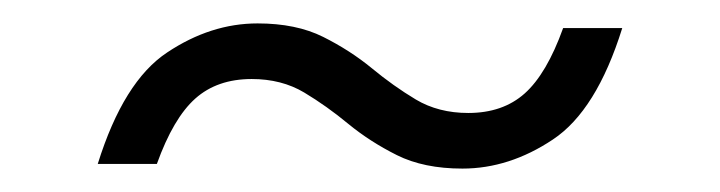

<svg xmlns="http://www.w3.org/2000/svg" viewBox="-20 -338 615 164"><path d="M511.5 -314Q489.5 -243.5 452.2 -218.8Q415 -194 375 -194Q342 -194 319 -205.5Q296 -217 277.5 -232.2Q259 -247.5 239.8 -259Q220.5 -270.5 195 -270.5Q165.5 -270.5 146.8 -253.8Q128 -237 114 -198H63.5Q85.5 -268.5 122.8 -293.2Q160 -318 200 -318Q233 -318 256 -306.5Q279 -295 297.5 -279.8Q316 -264.5 335.2 -253Q354.5 -241.5 380 -241.5Q409.5 -241.5 428.2 -258.2Q447 -275 461 -314Z"/></svg>

Font: Newsreader 72pt ExtraBold
Style: Italic
Weight: 800
Italic angle: -17°
Designer: Hugues Gentile
Foundry: Production Type
Version: Version 1.003; ttfautohint (v1.8.3)